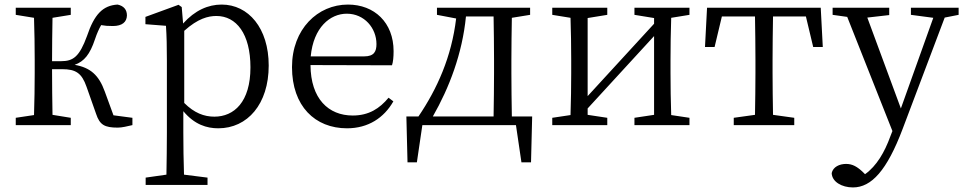

<svg xmlns="http://www.w3.org/2000/svg" viewBox="-20 -548 4219 841"><path d="M477 -43 439 -147C413 -219 376 -252 307 -264C349 -279 374 -310 396 -376C405 -403 414 -422 423 -438C439 -435 453 -434 474 -434C516 -434 535 -452 536 -480C536 -505 523 -522 495 -528C430 -524 393 -485 361 -390C328 -300 301 -280 248 -280H208C208 -340 209 -415 210 -470L290 -483V-514H49V-483L129 -470C131 -415 132 -339 132 -286V-228C132 -176 131 -99 129 -44L49 -32V0H290V-32L210 -45C209 -100 208 -179 208 -245H252C312 -245 338 -228 359 -168L401 -49C417 -1 438 11 496 11C514 11 539 5 560 0V-32Z M787 -413C847 -467 892 -478 928 -478C1015 -478 1077 -400 1077 -253C1077 -101 1005 -37 919 -37C874 -37 831 -53 787 -97ZM776 -517 762 -527 617 -474V-442L707 -435C710 -388 711 -346 711 -282V34C711 93 710 157 709 217L618 230V262H889V230L786 217C784 156 783 90 783 32V-61C832 -2 886 14 936 14C1064 14 1157 -92 1157 -261C1157 -425 1068 -528 951 -528C892 -528 834 -503 782 -445Z M1341 -301C1353 -428 1426 -488 1499 -488C1576 -488 1629 -425 1629 -355C1629 -323 1619 -301 1575 -301ZM1697 -262C1702 -277 1704 -298 1704 -324C1704 -449 1620 -528 1504 -528C1372 -528 1259 -421 1259 -254C1259 -83 1360 14 1500 14C1593 14 1662 -32 1703 -104L1682 -120C1643 -73 1596 -42 1525 -42C1419 -42 1341 -115 1340 -263Z M1876 -38C1948 -164 2005 -313 2021 -476H2142C2143 -421 2144 -341 2144 -286V-228C2144 -174 2143 -94 2142 -38ZM2222 -38C2221 -94 2220 -174 2220 -228V-286C2220 -339 2221 -415 2222 -470L2302 -483V-514H1894V-483L1978 -467C1958 -299 1895 -159 1813 -38H1760L1765 163H1806L1830 0H2240L2264 163H2306L2311 -38Z M3000 -483V-514H2759V-483L2845 -469V-444L2554 -127V-469L2640 -483V-514H2399V-483L2479 -470C2481 -415 2482 -339 2482 -286V-228C2482 -176 2481 -100 2479 -44L2399 -32V0H2640V-32L2554 -45V-73L2845 -390V-45L2759 -32V0H3000V-32L2920 -44C2918 -100 2917 -176 2917 -228V-286C2917 -338 2918 -415 2920 -470Z M3510 -476 3542 -342H3584L3575 -514H3077L3068 -342H3110L3142 -476H3287C3288 -421 3289 -341 3289 -286V-228C3289 -176 3288 -100 3287 -45L3194 -32V0H3459V-32L3366 -45C3365 -100 3364 -176 3364 -228V-286C3364 -341 3365 -421 3366 -476Z M4179 -514H3970V-483L4068 -470L3926 -73L3779 -471L3875 -482V-514H3627V-483L3691 -474L3889 26L3880 49C3855 118 3820 179 3769 215L3761 207C3735 182 3714 170 3686 170C3657 170 3629 183 3623 210C3624 248 3667 273 3716 273C3797 273 3865 199 3934 16L4118 -471L4179 -483Z"/></svg>

Font: Source Han Serif K
Style: Regular
Weight: 400
Designer: Ryoko NISHIZUKA 西塚涼子 (kana & ideographs); Frank Grießhammer (Latin, Greek & Cyrillic); Wenlong ZHANG 张文龙 (bopomofo); San
Foundry: Adobe Systems Incorporated
Version: Version 1.001;PS 1.001;hotconv 16.6.54;makeotf.lib2.5.65590